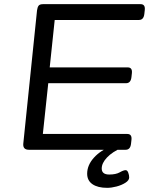

<svg xmlns="http://www.w3.org/2000/svg" viewBox="-20 -720 718 923"><path d="M119 0Q89 0 92 -30L158 -670Q160 -685 165.5 -692.5Q171 -700 187 -700H656Q679 -700 676 -672L674 -654Q671 -624 648 -624H243L219 -396H594Q617 -396 614 -368L612 -350Q609 -320 586 -320H212L186 -76H592Q615 -76 612 -48L610 -30Q607 0 584 0ZM495 183Q450 183 424.5 165.5Q399 148 399 115Q399 74 431.5 38Q464 2 516 -17L566 -10Q520 10 494.5 37Q469 64 469 90Q469 119 505 119Q537 119 555.5 108.5Q574 98 584 98Q592 98 596.5 110Q601 122 601 133Q601 147 583 158.5Q565 170 540.5 176.5Q516 183 495 183Z"/></svg>

Font: Asap Expanded Expanded Regular
Style: Italic
Weight: 400
Width: 7
Italic angle: -6°
Designer: Pablo Cosgaya
Foundry: Omnibus-Type
Version: Version 3.001; ttfautohint (v1.8.4.7-5d5b)